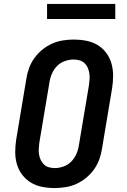

<svg xmlns="http://www.w3.org/2000/svg" viewBox="-20 -943 640 971"><path d="M256 8Q224 8 193 2Q162 -4 136.5 -19.5Q111 -35 92.5 -59Q74 -83 65.5 -112.5Q57 -142 57 -174Q57 -206 62 -238L113 -543Q117 -570 126.5 -597Q136 -624 153 -648Q170 -672 193 -691Q216 -710 242.5 -722Q269 -734 297.5 -738.5Q326 -743 353 -743Q385 -743 416 -737Q447 -731 473 -715.5Q499 -700 517 -676Q535 -652 543.5 -622.5Q552 -593 552 -561Q552 -529 547 -497L496 -192Q492 -165 482.5 -138Q473 -111 456 -87Q439 -63 416 -44Q393 -25 366.5 -13Q340 -1 311.5 3.5Q283 8 256 8ZM257 -93Q279 -93 301.5 -101Q324 -109 340.5 -126Q357 -143 366.5 -165Q376 -187 379 -209L430 -513Q432 -529 433 -544Q434 -559 431.5 -574Q429 -589 423 -602Q417 -615 406.5 -624.5Q396 -634 381.5 -638Q367 -642 352 -642Q330 -642 307.5 -634Q285 -626 268.5 -609Q252 -592 242.5 -570Q233 -548 230 -526L179 -222Q177 -206 176 -191Q175 -176 177.5 -161Q180 -146 186.5 -133Q193 -120 203 -110.5Q213 -101 227.5 -97Q242 -93 257 -93ZM563 -847H218V-923H563Z"/></svg>

Font: Iosevka Etoile
Style: Bold Italic
Weight: 700
Italic angle: -9°
Designer: Belleve Invis
Foundry: Belleve Invis
Version: Version 28.1.0; ttfautohint (v1.8.4)